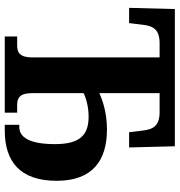

<svg xmlns="http://www.w3.org/2000/svg" viewBox="6 -760 754 806"><g transform="rotate(90 383.0 -357.0)"><path d="M133 0H453V-52H421C392 -52 371 -62 371 -115V-331C393 -342 431 -352 469 -352C544 -352 585 -319 585 -211C585 -101 555 -61 513 -61H504V0H528C657 0 739 -63 739 -218C739 -369 653 -429 524 -429C455 -429 404 -412 371 -397V-650H451C506 -650 523 -625 528 -580L535 -522H599L594 -714H18L13 -522H77L84 -580C89 -625 106 -650 161 -650H221V-115C221 -62 199 -52 171 -52H133Z"/></g></svg>

Font: Noto Serif SemiCondensed
Style: Bold
Weight: 700
Width: 4
Designer: Monotype Design Team
Foundry: Monotype Imaging Inc.
Version: Version 2.015